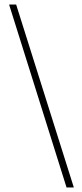

<svg xmlns="http://www.w3.org/2000/svg" viewBox="-20 -772 359 844"><path d="M304.5 52H272.5L20 -752H51Z"/></svg>

Font: Imbue 10pt Thin
Style: Regular
Weight: 100
Designer: Tyler Finck
Foundry: Etcetera Type Company
Version: Version 1.102; ttfautohint (v1.8.3)